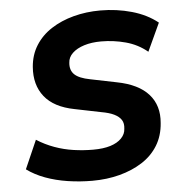

<svg xmlns="http://www.w3.org/2000/svg" viewBox="-52 -766 780 826"><g transform="rotate(-5 338.0 -352.5)"><path d="M314 11Q260 11 208 3Q156 -5 111.5 -21.5Q67 -38 33 -63L87 -186Q123 -163 163 -148.5Q203 -134 245 -128Q287 -122 329 -122Q373 -122 403.5 -131.5Q434 -141 451.5 -159Q469 -177 470 -200Q473 -223 463.5 -238Q454 -253 433 -263.5Q412 -274 377 -280L264 -303Q176 -320 135.5 -371Q95 -422 101 -499Q105 -551 130.5 -591.5Q156 -632 198.5 -659.5Q241 -687 295.5 -701.5Q350 -716 411 -716Q482 -716 547 -697.5Q612 -679 658 -642L602 -521Q561 -555 509 -569Q457 -583 403 -583Q362 -583 330 -573Q298 -563 279 -545Q260 -527 259 -503Q256 -471 275.5 -452.5Q295 -434 342 -425L455 -402Q548 -384 591.5 -335Q635 -286 628 -211Q624 -156 598.5 -114.5Q573 -73 530 -45.5Q487 -18 432 -3.5Q377 11 314 11Z"/></g></svg>

Font: Nunito Sans 9pt ExtraBold
Style: Italic
Weight: 800
Italic angle: -9°
Version: Version 3.101;gftools[0.9.27]